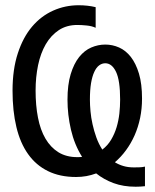

<svg xmlns="http://www.w3.org/2000/svg" viewBox="-20 -666 590 732"><path d="M521.5 -290C521.5 -327.5 517.6 -359.2 509.8 -385.3C502 -411.3 491.6 -432.5 478.8 -449C465.9 -465.4 451 -477.4 434.1 -484.9C417.2 -492.4 399.6 -496.1 381.3 -496.1C363.1 -496.1 345.3 -492.4 327.9 -484.9C310.5 -477.4 295.1 -465.3 281.7 -448.5C268.4 -431.7 257.6 -410 249.5 -383.3C241.4 -356.6 237.3 -324.2 237.3 -286.1C237.3 -247.7 241.7 -209.6 250.5 -171.6C259.3 -133.7 273.4 -99.1 293 -67.9C290 -67.5 287.1 -67.3 284.2 -67.1C281.2 -67 278.2 -66.9 274.9 -66.9C246.9 -66.9 222.9 -73.1 202.9 -85.4C182.9 -97.8 166.3 -115.2 153.3 -137.5C140.3 -159.7 130.8 -186.4 124.8 -217.5C118.7 -248.6 115.7 -283 115.7 -320.8C115.7 -355 118.9 -387.3 125.2 -417.7C131.6 -448.2 141.4 -474.7 154.5 -497.3C167.7 -519.9 184.2 -537.8 204.1 -551C224 -564.2 247.6 -570.8 274.9 -570.8C285.6 -570.8 297.5 -570.1 310.5 -568.8C323.6 -567.5 335 -564.6 344.7 -560.1V-638.7C324.5 -643.6 302.9 -646 279.8 -646C245.6 -646 213.2 -639.2 182.6 -625.5C152 -611.8 125.2 -591.5 102.3 -564.5C79.3 -537.4 61.2 -503.5 47.9 -462.6C34.5 -421.8 27.8 -374.3 27.8 -320.3C27.8 -268.6 32.7 -222.3 42.5 -181.6C52.2 -141 67.1 -106.5 87.2 -78.4C107.2 -50.2 132.4 -28.6 162.8 -13.7C193.3 1.3 229 8.8 270 8.8C283.7 8.8 296.8 7.6 309.3 5.4C321.9 3.1 334.3 -0.3 346.7 -4.9C366.2 10.7 388.3 23.1 413.1 32.2C437.8 41.3 465.8 45.9 497.1 45.9C502.6 45.9 508.4 45.7 514.4 45.4C520.4 45.1 526.5 44.6 532.7 43.9V-30.8C525.2 -29.1 517.9 -28.2 510.7 -28.1C503.6 -27.9 496.7 -27.8 490.2 -27.8C475.6 -27.8 462.4 -29.5 450.7 -33C439 -36.4 428.1 -41.2 418 -47.4C433.6 -60.7 447.8 -76 460.4 -93.3C473.1 -110.5 484 -129.5 493.2 -150.1C502.3 -170.8 509.3 -192.9 514.2 -216.3C519 -239.7 521.5 -264.3 521.5 -290ZM438 -286.1C438 -268.9 437 -251.3 435.1 -233.4C433.1 -215.5 429.6 -198.1 424.6 -181.2C419.5 -164.2 412.6 -148.4 403.8 -133.5C395 -118.7 383.8 -106.1 370.1 -95.7C361 -109.7 353.4 -125.1 347.4 -141.8C341.4 -158.6 336.5 -175.5 332.8 -192.4C329 -209.3 326.4 -225.8 325 -241.9C323.5 -258.1 322.8 -272.8 322.8 -286.1C322.8 -310.5 324.2 -331.5 327.1 -348.9C330.1 -366.3 334.1 -380.6 339.4 -391.8C344.6 -403.1 350.7 -411.4 357.9 -416.7C365.1 -422.1 372.9 -424.8 381.3 -424.8C398.3 -424.8 411.9 -413.9 422.4 -392.1C432.8 -370.3 438 -335 438 -286.1Z"/></svg>

Font: CodeNewRoman Nerd Font Mono
Style: Regular
Weight: 400
Monospace: yes
Designer: Sam Radian
Foundry: Code New Roman
Version: Version 2.00 November 29, 2014;Nerd Fonts 3.2.1